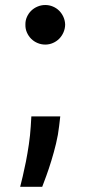

<svg xmlns="http://www.w3.org/2000/svg" viewBox="-20 -557 335 755"><path d="M59.3 177.6Q63.2 162.3 69.4 136.4Q75.6 110.4 81.9 78.7Q88.1 46.9 93.4 11.2Q98.7 -24.5 100.9 -59.7L103.3 -99.4H217L212.4 -60.4Q208.8 -27.3 200.3 7.8Q191.8 43 181.8 75.3Q171.9 107.6 162.1 134.4Q152.3 161.2 146 177.6ZM79.9 -459.9Q79.5 -476.2 85.8 -490.2Q92 -504.3 102.6 -514.7Q113.3 -525.2 127.7 -531.2Q142 -537.3 158 -537.3Q174 -537.3 188.2 -531.2Q202.4 -525.2 212.9 -514.6Q223.4 -503.9 229.6 -489.9Q235.8 -475.9 236.2 -459.9Q235.8 -443.9 229.6 -429.7Q223.4 -415.5 212.9 -404.8Q202.4 -394.2 188.2 -388Q174 -381.7 158 -381.7Q142 -381.7 127.7 -387.8Q113.3 -393.8 102.6 -404.5Q92 -415.1 85.8 -429.3Q79.5 -443.5 79.9 -459.9Z"/></svg>

Font: Inter P Semi Bold
Style: Regular
Weight: 600
Designer: Rasmus Andersson
Foundry: rsms
Version: Version 3.018;git-588b23468